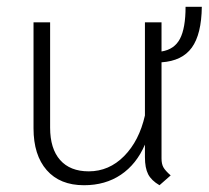

<svg xmlns="http://www.w3.org/2000/svg" viewBox="-20 -536 616 567"><path d="M457 -352V-68Q457 -52 462.5 -42Q468 -32 484 -18L451 11Q427 -3 417.5 -21.5Q408 -40 408 -72V-109Q383 -51 337 -20Q291 11 228 11Q157 11 118 -33.5Q79 -78 79 -157V-470H128V-159Q128 -97 157.5 -63.5Q187 -30 242 -30Q302 -30 346.5 -75Q391 -120 408 -195V-470H457V-384Q495 -390 511.5 -421.5Q528 -453 528 -516H576Q575 -435 546.5 -395.5Q518 -356 457 -352Z"/></svg>

Font: KoHo Light
Style: Regular
Weight: 300
Version: Version 1.000; ttfautohint (v1.6)